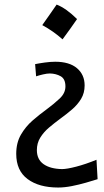

<svg xmlns="http://www.w3.org/2000/svg" viewBox="-20 -610 464 854"><path d="M231.9 -589.6Q273.8 -573.5 322.7 -525.2Q307.1 -502.6 291.2 -480.3Q275.4 -458.1 258.2 -435Q217.4 -471.5 168 -498.3Q184.6 -522 200.2 -544Q215.8 -566 231.9 -589.6ZM238.8 224.1Q153.3 224.1 102.8 186.5Q52.2 148.9 52.2 74.2Q52.2 24.9 73.2 -11.2Q94.2 -47.4 125.2 -74.2Q156.2 -101.1 186.5 -123Q220.2 -147.9 245.6 -171.9Q271 -195.8 271 -225.6Q271 -258.8 250 -270.8Q229 -282.7 201.7 -283.2Q189.5 -283.2 171.6 -279.1Q153.8 -274.9 140.6 -270.5L136.2 -324.7Q152.3 -328.1 178.5 -331.8Q204.6 -335.4 225.6 -335.4Q288.6 -335.4 322.5 -306.6Q356.4 -277.8 356.4 -230Q356.4 -196.3 340.8 -170.4Q325.2 -144.5 300.5 -123.3Q275.9 -102.1 248 -82Q222.2 -63 198.2 -42.7Q174.3 -22.5 159.2 2Q144 26.4 144 57.6Q144 99.1 173.8 120.1Q203.6 141.1 255.9 142.1Q277.3 142.1 319.6 131.1Q361.8 120.1 409.2 100.6L414.1 187Q392.6 193.8 362.1 202.6Q331.5 211.4 299.1 217.8Q266.6 224.1 238.8 224.1Z"/></svg>

Font: Pinar-FD Medium
Style: Regular
Weight: 500
Designer: Amin Abedi
Version: Version 3.000